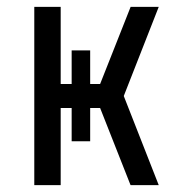

<svg xmlns="http://www.w3.org/2000/svg" viewBox="-20 -540 540 560"><path d="M80 0V-520H157V-295H189V-393H243V-295H272L361 -520H443L341 -260L443 0H361L360 -2L272 -225H243V-128H189V-225H157V0Z"/></svg>

Font: Iosevka www.saffi
Style: Regular
Weight: 400
Monospace: yes
Designer: Belleve Invis
Foundry: Belleve Invis
Version: Version 22.0.2; ttfautohint (v1.8.3)